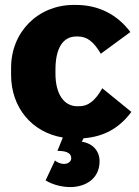

<svg xmlns="http://www.w3.org/2000/svg" viewBox="-20 -551 563 779"><path d="M265 208C326 208 384 175 384 103C384 63 358 31 312 24L319 10C402 4 465 -32 513 -97L395 -193C367 -143 338 -120 302 -120H293C240 -120 205 -169 205 -252V-268C205 -357 236 -403 290 -403H295C332 -403 359 -384 389 -333L509 -421C455 -493 379 -531 288 -531H279C135 -531 25 -422 25 -276V-247C25 -115 109 -14 235 7L213 61C258 61 269 75 269 91C269 103 258 114 240 114C224 114 211 107 203 100L165 181C193 198 230 208 265 208Z"/></svg>

Font: Fixel Text ExtraBold
Style: Regular
Weight: 800
Width: 4
Designer: AlfaBravo + MacPaw
Foundry: Kyrylo Tkachov, Marchela Mozhyna, Serhii Makarenko, Maria Weinstein, Zakhar Kryvoshyya
Version: Version 1.211